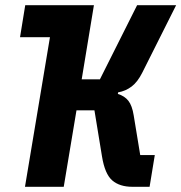

<svg xmlns="http://www.w3.org/2000/svg" viewBox="-20 -718 697 738"><path d="M172 -575H57L77 -698H341L294 -413H364L507 -698H657L527 -439Q509 -403 486 -385.5Q463 -368 434 -363L433 -357Q459 -349 473.5 -330.5Q488 -312 494 -274L519 -122H575L555 0H489Q440 0 411.5 -24.5Q383 -49 372 -117L343 -294H274L225 0H76Z"/></svg>

Font: IBM Plex Mono
Style: Bold Italic
Weight: 700
Italic angle: -9°
Monospace: yes
Designer: Mike Abbink, Paul van der Laan, Pieter van Rosmalen
Foundry: Bold Monday
Version: Version 2.3